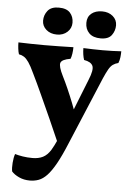

<svg xmlns="http://www.w3.org/2000/svg" viewBox="-60 -703 681 997"><g transform="rotate(5 280.5 -205.0)"><path d="M392.1 -298Q414.9 -353.1 405.3 -373.2Q395.8 -393.3 360.1 -399.2Q355.6 -411.8 353.3 -428.1Q351 -444.3 351 -460.5Q374 -459.5 399.9 -458.8Q425.7 -458 451.1 -458Q477.5 -458 502 -458.8Q526.5 -459.5 548.5 -461Q548.5 -446.9 546.7 -430.1Q544.8 -413.4 538.8 -399.2Q522.4 -395.2 510.7 -386.8Q498.9 -378.4 489 -361Q479 -343.7 465.6 -313L318.6 37Q290.6 105 267.1 147Q243.5 189 222.5 211Q201.4 233 179.8 241Q158.2 249 133.7 249Q102.1 249 76.8 237.1Q51.4 225.2 38.3 209.8Q34.8 192.2 36.9 165Q38.9 137.8 45.6 118.5Q62.6 123.6 86.4 127.5Q110.2 131.3 136.7 131.3Q168.9 131.3 191.4 119.9Q214 108.5 231.5 80.7Q241.3 65.9 266.7 11Q292.1 -44 323.1 -124ZM260.4 40.8Q235.9 -16.3 207.6 -79Q179.3 -141.7 152.1 -201.4Q125 -261.2 102.3 -307.1Q85 -344.5 72.1 -363Q59.3 -381.5 47.3 -389.1Q35.4 -396.8 20.5 -399.2Q16.4 -411.4 14.4 -428.4Q12.4 -445.4 12.4 -460.5Q41.4 -459.5 76.7 -458.8Q111.9 -458 146.3 -458Q181.7 -458 224.9 -458.8Q268.1 -459.5 299.1 -460.5Q299.1 -444.4 296.6 -427.1Q294 -409.8 289.5 -399.2Q244.4 -391.8 238.5 -373.7Q232.6 -355.7 257 -307Q271.5 -278.5 287.1 -243Q302.8 -207.4 317.4 -170.1Q332.1 -132.7 343.6 -97ZM435.8 -518.4Q395.9 -518.4 375.4 -539.1Q354.9 -559.8 354.9 -592.7Q354.9 -624 376.1 -641.4Q397.4 -658.8 431.8 -658.8Q465.7 -658.8 487.7 -640.1Q509.7 -621.4 509.7 -592.7Q509.7 -564.3 493 -541.4Q476.3 -518.4 435.8 -518.4ZM208 -518.4Q173.6 -518.4 151.8 -537.6Q130.1 -556.8 130.1 -584.6Q130.1 -613.4 148 -636.1Q166 -658.8 205.4 -658.8Q246.4 -658.8 264.9 -638.1Q283.3 -617.4 283.3 -586.6Q283.3 -557.8 261.9 -538.1Q240.4 -518.4 208 -518.4Z"/></g></svg>

Font: Vollkorn
Style: Regular
Weight: 400
Designer: Friedrich Althausen
Foundry: Friedrich Althausen
Version: Version 5.001